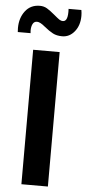

<svg xmlns="http://www.w3.org/2000/svg" viewBox="-64 -1013 468 1047"><g transform="rotate(5 170.5 -489.0)"><path d="M240 -736V0H95V-736ZM147 -867Q120 -890 103 -890Q87 -890 79.5 -875.5Q72 -861 72 -839L73 -825H3Q2 -832 2 -847Q2 -902 31 -940Q60 -978 111 -978Q133 -978 150.5 -967.5Q168 -957 193 -936Q213 -919 222.5 -912.5Q232 -906 243 -906Q272 -906 268 -975H338Q341 -959 341 -943Q341 -891 313.5 -857Q286 -823 246 -823Q216 -823 195 -834Q174 -845 147 -867Z"/></g></svg>

Font: Josefin Sans
Style: Bold
Weight: 700
Designer: Santiago Orozco
Foundry: Typemade
Version: Version 2.000